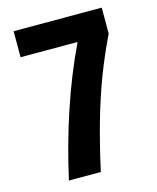

<svg xmlns="http://www.w3.org/2000/svg" viewBox="-110 -807 721 884"><g transform="rotate(-15 250.0 -365.0)"><path d="M108 0Q143 -159 194.5 -314Q246 -469 310 -602V-606H40V-730H460V-606Q417 -518 381.5 -424.5Q346 -331 316.5 -226.5Q287 -122 260 0Z"/></g></svg>

Font: M PLUS Code Latin
Style: Bold
Weight: 700
Designer: Coji Morishita
Foundry: UNDERFOREST DESIGN
Version: Version 1.002; ttfautohint (v1.8.3)